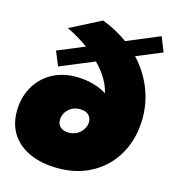

<svg xmlns="http://www.w3.org/2000/svg" viewBox="-112 -844 849 945"><g transform="rotate(15 312.5 -372.0)"><path d="M494 -623Q550 -563 579.5 -490.5Q609 -418 609 -339Q609 -239 566.5 -160Q524 -81 447 -36.5Q370 8 270 8Q188 8 127.5 -18.5Q67 -45 34.5 -94Q2 -143 2 -209Q2 -279 32 -333.5Q62 -388 116 -419Q170 -450 241 -450Q287 -450 329.5 -438Q372 -426 398 -408Q383 -478 315 -548L141 -476L111 -549L248 -606Q196 -644 139 -671L297 -752Q368 -725 427 -682L595 -752L625 -677ZM359 -251Q359 -273 344 -287Q329 -301 300 -301Q264 -301 241 -278Q218 -255 218 -223Q218 -201 233.5 -188Q249 -175 274 -175Q312 -175 335.5 -199Q359 -223 359 -251Z"/></g></svg>

Font: Gontserrat Black
Style: Italic
Weight: 900
Italic angle: -11.3°
Designer: Julieta Ulanovsky
Foundry: Julieta Ulanovsky
Version: Version 6.001